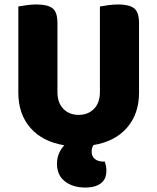

<svg xmlns="http://www.w3.org/2000/svg" viewBox="-20 -637 704 859"><path d="M602 -222Q602 -128 548.5 -66Q495 -4 398 12Q390 25 390 42Q390 62 404 74Q418 86 444 86H449Q452 95 454 105Q456 115 456 128Q456 142 451.5 155.5Q447 169 435.5 179.5Q424 190 406 196Q388 202 361 202Q306 202 270.5 174.5Q235 147 235 96Q235 69 244.5 48Q254 27 268 13Q170 -3 116 -65Q62 -127 62 -222V-608Q74 -610 97 -613.5Q120 -617 143 -617Q193 -617 215 -600Q237 -583 237 -534V-225Q237 -177 263.5 -150Q290 -123 332 -123Q374 -123 400.5 -150Q427 -177 427 -225V-608Q439 -610 462 -613.5Q485 -617 508 -617Q558 -617 580 -600Q602 -583 602 -534V-222Z"/></svg>

Font: Baloo Bhai 2 ExtraBold
Style: Regular
Weight: 800
Designer: Supriya Tembe, Noopur Datye and Ek Type
Foundry: Ek Type
Version: Version 1.640;PS 1.000;hotconv 16.6.51;makeotf.lib2.5.65220;